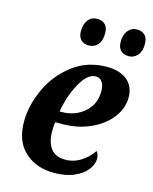

<svg xmlns="http://www.w3.org/2000/svg" viewBox="-115 -833 733 919"><g transform="rotate(15 251.5 -373.0)"><path d="M40 -191Q40 -270 78 -353Q116 -436 188 -491Q260 -546 357 -546Q421 -546 457.5 -515.5Q494 -485 494 -431Q494 -377 458 -330Q422 -283 359 -254.5Q296 -226 219 -226H185Q182 -207 182 -182Q182 -125 206 -95Q230 -65 278 -65Q319 -65 355 -88Q391 -111 412 -144Q424 -130 424 -107Q424 -81 403 -53.5Q382 -26 340.5 -8Q299 10 240 10Q153 10 96.5 -41.5Q40 -93 40 -191ZM200 -281Q268 -281 314 -321Q360 -361 360 -425Q360 -455 348.5 -471.5Q337 -488 317 -488Q276 -488 240.5 -424Q205 -360 192 -281ZM191 -679Q191 -714 207.5 -735Q224 -756 252 -756Q277 -756 291.5 -741.5Q306 -727 306 -699Q306 -660 288 -641Q270 -622 245 -622Q220 -622 205.5 -636.5Q191 -651 191 -679ZM388 -679Q388 -714 405 -735Q422 -756 450 -756Q474 -756 488.5 -741.5Q503 -727 503 -699Q503 -660 485 -641Q467 -622 443 -622Q417 -622 402.5 -636.5Q388 -651 388 -679Z"/></g></svg>

Font: Noto Serif Narrow
Style: Bold Italic
Weight: 700
Width: 4
Italic angle: -12°
Designer: Monotype Design Team
Foundry: Monotype Imaging Inc.
Version: Version 1.001